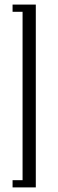

<svg xmlns="http://www.w3.org/2000/svg" viewBox="-20 -732 256 843"><path d="M35.2 -680.2V-711.9H137.2V90.8H35.2V59.1H79.1V-680.2Z"/></svg>

Font: Margherita Light
Style: Regular
Weight: 300
Designer: James Puckett
Foundry: Dunwich Type Founders
Version: Version 1.008;hotconv 1.0.109;makeotfexe 2.5.65596